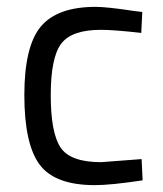

<svg xmlns="http://www.w3.org/2000/svg" viewBox="-20 -530 476 560"><path d="M259 -510Q292 -510 371 -498L395 -495L392 -434Q312 -443 274 -443Q189 -443 158.5 -402.5Q128 -362 128 -252.5Q128 -143 156.5 -100Q185 -57 275 -57L393 -66L396 -4Q303 10 257 10Q140 10 95.5 -50Q51 -110 51 -252.5Q51 -395 99 -452.5Q147 -510 259 -510Z"/></svg>

Font: TitilliumWeb-Regular
Style: Regular
Weight: 400
Version: Version 1.001;PS 57.000;hotconv 1.0.70;makeotf.lib2.5.55311